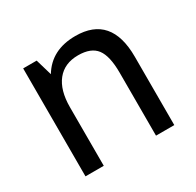

<svg xmlns="http://www.w3.org/2000/svg" viewBox="-117 -634 779 764"><g transform="rotate(-30 273.0 -252.0)"><path d="M285 -432Q222 -432 188 -389.5Q154 -347 154 -269V0H70V-496H132L154 -421Q204 -504 314 -504Q478 -504 478 -314V0H394V-289Q394 -366 369 -399Q344 -432 285 -432Z"/></g></svg>

Font: Atkinson Hyperlegible Pro
Style: Regular
Weight: 400
Designer: Elliott Scott, Megan Eiswerth, Linus Boman, Theodore Petrosky, Jacob Perez
Foundry: Braille Institute
Version: Version 1.5.1